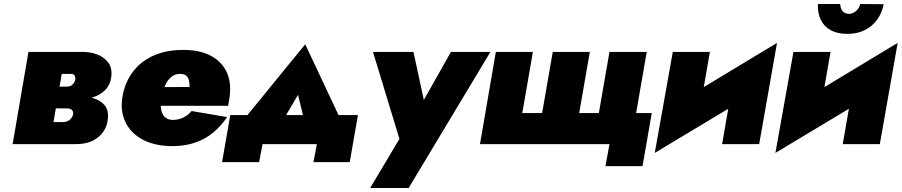

<svg xmlns="http://www.w3.org/2000/svg" viewBox="-20 -719 4499 958"><path d="M192 -240 184 -179 317 -178Q325 -178 331 -175.5Q337 -173 340.5 -168.5Q344 -164 345 -158Q346 -152 344 -146Q341 -133 328 -121.5Q315 -110 295 -110H172L151 0H360Q428 0 470 -34.5Q512 -69 518 -124Q523 -169 502 -194Q481 -219 444 -229.5Q407 -240 365 -240ZM192 -221H368Q408 -222 444 -233.5Q480 -245 505 -270Q530 -295 535 -334Q541 -378 521 -405.5Q501 -433 467 -446.5Q433 -460 393 -460H231L210 -351L337 -350Q345 -350 349.5 -345Q354 -340 355.5 -333Q357 -326 355 -319Q353 -311 347.5 -303.5Q342 -296 334.5 -291.5Q327 -287 317 -287L201 -286ZM122 -460 43 0H228L307 -460Z M690 -191H1118Q1121 -205 1123 -217.5Q1125 -230 1126 -239Q1135 -311 1109.5 -362.5Q1084 -414 1029.5 -442Q975 -470 894 -470Q819 -470 759.5 -447Q700 -424 660 -381Q620 -338 601 -279Q597 -267 594.5 -255.5Q592 -244 590 -231Q580 -159 608.5 -104.5Q637 -50 696.5 -20Q756 10 840 10Q903 10 954 -7.5Q1005 -25 1044.5 -58Q1084 -91 1113 -135L936 -165Q925 -152 910 -141.5Q895 -131 876.5 -125.5Q858 -120 836 -121Q813 -123 800 -137.5Q787 -152 783.5 -176Q780 -200 783 -230L790 -250Q796 -277 807.5 -300Q819 -323 838 -337.5Q857 -352 883 -350Q902 -349 911 -340Q920 -331 923 -317Q926 -303 926 -285L704 -284Z M1467 -246 1520 -28 1701 -77 1503 -498 1165 -84 1341 -31ZM1561 0 1544 90H1725L1766 -145H1129L1088 90H1273L1290 0Z M2427 -460H2230L2019 -86L2124 -85L2043 -460H1841L1973 -26L1827 219H2019Z M2870 -155 2923 -460H2738L2685 -155H2586L2639 -460H2454L2375 0H3021L3001 110H3186L3232 -155H3154L3207 -460H3021L2968 -155Z M3813 -296 3857 -505 3292 -164 3247 44ZM3522 -460H3337L3247 44L3463 -120ZM3857 -505 3642 -340 3583 0H3768Z M4415 -296 4459 -505 3894 -164 3849 44ZM4124 -460H3939L3849 44L4065 -120ZM4459 -505 4244 -340 4185 0H4370ZM4061 -699Q4059 -655 4075 -621Q4091 -587 4124.5 -568.5Q4158 -550 4208 -550Q4258 -550 4295.5 -569Q4333 -588 4357 -621.5Q4381 -655 4389 -698L4272 -699Q4269 -684 4259.5 -672.5Q4250 -661 4237.5 -655Q4225 -649 4213 -650Q4201 -651 4192 -656.5Q4183 -662 4178 -673Q4173 -684 4172 -699Z"/></svg>

Font: Jost Black
Style: Italic
Weight: 900
Italic angle: -5°
Version: Version 3.710